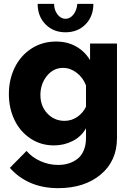

<svg xmlns="http://www.w3.org/2000/svg" viewBox="-20 -750 680 993"><path d="M379.9 -730H462.9Q462.9 -665.5 422.6 -624.3Q382.3 -583 318.8 -583Q255.9 -583 215.3 -624.3Q174.8 -665.5 174.8 -730H259.8Q259.8 -698.2 277.3 -675.5Q294.9 -652.8 318.8 -652.8Q342.3 -652.8 359.6 -674.6Q377 -696.3 379.9 -730ZM25.9 -263.2Q25.9 -339.4 56.6 -401.4Q87.4 -463.4 143.3 -499.3Q199.2 -535.2 270 -535.2Q328.1 -535.2 373 -510Q418 -484.9 445.8 -439V-524.9H585V-36.1Q585 82.5 500.7 152.8Q416.5 223.1 280.8 223.1Q125 223.1 30.8 118.2L117.2 30.8Q146 64 189.5 83.5Q232.9 103 280.8 103Q310.5 103 335.9 95Q361.3 86.9 381.6 70.8Q401.9 54.7 413.3 27.3Q424.8 0 424.8 -36.1V-86.9Q401.4 -44.4 356.7 -21.2Q312 2 258.8 2Q190.9 2 137.2 -33.9Q83.5 -69.8 54.7 -130.1Q25.9 -190.4 25.9 -263.2ZM424.8 -198.2V-308.1Q409.2 -349.1 376.2 -374Q343.3 -398.9 306.2 -398.9Q255.9 -398.9 222.4 -357.2Q189 -315.4 189 -258.8Q189 -201.2 224.9 -163.1Q260.7 -125 314 -125Q349.6 -125 379.2 -145Q408.7 -165 424.8 -198.2Z"/></svg>

Font: Rawline ExtraBold
Style: Regular
Weight: 800
Designer: Matt McInerney, Pablo Impallari, Rodrigo Fuenzalida
Foundry: Matt McInerney, Pablo Impallari, Rodrigo Fuenzalida
Version: Version 4.020;PS 004.020;hotconv 1.0.88;makeotf.lib2.5.64775